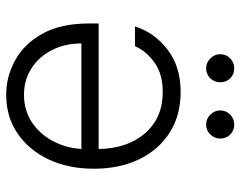

<svg xmlns="http://www.w3.org/2000/svg" viewBox="-98 -672 778 621"><g transform="rotate(90 290.5 -361.0)"><path d="M276.6 -556.8Q353 -556.8 408.7 -521.1Q464.5 -485.4 494.9 -422.1Q525.2 -358.7 525.2 -275.9Q525.2 -193.5 494.9 -129.4Q464.5 -65.3 410.7 -28.9Q356.9 7.5 286.2 7.5Q227.3 7.5 174.4 -21.5Q121.4 -50.4 88.4 -109.9Q55.4 -169.4 55.4 -260.3V-291.5H461.6Q459.5 -386 409.8 -442.5Q360.1 -498.9 276.6 -498.9Q218.8 -498.9 181.6 -472.1Q144.5 -445.3 128.9 -409.1H65Q84.5 -471.6 139.6 -514.2Q194.6 -556.8 276.6 -556.8ZM461.3 -235.8H120Q120 -183.2 141.2 -141.2Q162.3 -99.1 199.9 -74.6Q237.6 -50.1 286.2 -50.1Q335.9 -50.1 374.3 -75.3Q412.6 -100.5 435.4 -142.8Q458.1 -185 461.3 -235.8ZM200.3 -639.2Q182.2 -639.2 168.5 -652.9Q154.8 -666.5 154.8 -684.7Q154.8 -704.2 168.5 -717.2Q182.2 -730.1 200.3 -730.1Q219.8 -730.1 232.8 -717.2Q245.7 -704.2 245.7 -684.7Q245.7 -666.5 232.8 -652.9Q219.8 -639.2 200.3 -639.2ZM382.1 -639.2Q364 -639.2 350.3 -652.9Q336.6 -666.5 336.6 -684.7Q336.6 -704.2 350.3 -717.2Q364 -730.1 382.1 -730.1Q401.6 -730.1 414.6 -717.2Q427.6 -704.2 427.6 -684.7Q427.6 -666.5 414.6 -652.9Q401.6 -639.2 382.1 -639.2Z"/></g></svg>

Font: Inter Zeller Light
Style: Regular
Weight: 300
Designer: Rasmus Andersson; Joe Bland
Foundry: zeller
Version: Version 3.015;git-dec3a8cb1